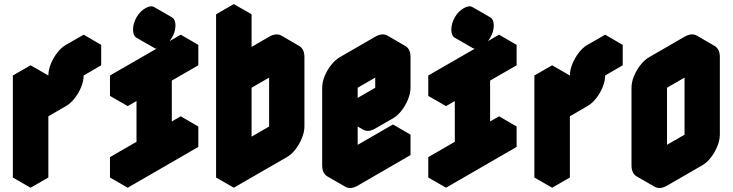

<svg xmlns="http://www.w3.org/2000/svg" viewBox="-20 -870 3592 941"><path d="M130 -450 217 -500V-400L303 -450Q303 -477 315 -506.5Q327 -536 347 -561.5Q367 -587 390 -600L476 -650V-550L390 -500Q390 -474 378 -444Q366 -414 346 -388.5Q326 -363 303 -350L217 -300V0L130 50ZM130 -450V50L43 0V-500ZM476 -650 390 -600Q367 -587 347 -561.5Q327 -536 315 -506.5Q303 -477 303 -450L217 -500Q217 -527 229 -556.5Q241 -586 260.5 -611.5Q280 -637 303 -650L390 -700ZM303 -450 217 -400 130 -450 217 -500ZM217 -500 130 -450 43 -500 130 -550Z M736 -125V-425L606 -350V-450L952 -650V-550L822 -475V-175L952 -250V-150L606 50V-50ZM779 -640Q753 -625 735.5 -635Q718 -645 718 -675Q718 -705 735.5 -735Q753 -765 779 -780Q805 -795 822.5 -785Q840 -775 840 -745Q840 -715 822.5 -685Q805 -655 779 -640ZM736 -125 606 -50 519 -100 649 -175ZM606 -50V50L519 0V-100ZM952 -250 822 -175 736 -225 866 -300ZM736 -425V-125L649 -175V-475ZM952 -650 606 -450 519 -500 866 -700ZM606 -450V-350L519 -400V-500ZM823 -785Q805 -795 779 -780Q753 -765 735.5 -735Q718 -705 718 -675Q718 -645 736 -635L649 -685Q632 -695 632 -725Q632 -755 649 -785Q666 -815 693 -830Q719 -845 736 -835Z M1299 -590 1386 -640Q1420 -660 1446 -645Q1472 -630 1472 -590V-250Q1472 -224 1460 -194Q1448 -164 1428.5 -138.5Q1409 -113 1386 -100L1126 50V-750L1213 -800V-440Q1213 -467 1225 -496.5Q1237 -526 1256.5 -551.5Q1276 -577 1299 -590ZM1386 -540 1213 -440V-100L1386 -200ZM1386 -540V-200L1299 -250V-590ZM1386 -200 1213 -100 1126 -150 1299 -250ZM1446 -645Q1420 -660 1386 -640L1299 -590Q1276 -577 1256.5 -551.5Q1237 -526 1225 -496.5Q1213 -467 1213 -440L1126 -490Q1126 -517 1138 -546.5Q1150 -576 1170 -601.5Q1190 -627 1213 -640L1299 -690Q1334 -710 1360 -695ZM1213 -800 1126 -750 1039 -800 1126 -850ZM1126 -750V50L1039 0V-800Z M1733 -540 1906 -640Q1940 -660 1966 -645Q1992 -630 1992 -590V-440Q1992 -414 1980 -384Q1968 -354 1948.5 -328.5Q1929 -303 1906 -290L1819 -240Q1785 -220 1759 -235Q1733 -250 1733 -290V-60L1992 -210V-110L1733 40Q1698 60 1672 45Q1646 30 1646 -10V-390Q1646 -417 1658 -446.5Q1670 -476 1690 -501.5Q1710 -527 1733 -540ZM1906 -540 1733 -440V-290L1906 -390ZM1992 -210 1733 -60 1646 -110 1906 -260ZM1906 -540V-390L1819 -440V-590ZM1733 -290Q1733 -250 1759 -235L1672 -285Q1646 -300 1646 -340ZM1906 -390 1733 -290 1646 -340 1819 -440ZM1966 -645Q1940 -660 1906 -640L1733 -540Q1710 -527 1690 -501.5Q1670 -476 1658 -446.5Q1646 -417 1646 -390V-10Q1646 30 1672 45L1585 -5Q1559 -20 1559 -60V-440Q1559 -467 1571 -496.5Q1583 -526 1603 -551.5Q1623 -577 1646 -590L1819 -690Q1854 -710 1880 -695Z M2296 -125V-425L2166 -350V-450L2512 -650V-550L2382 -475V-175L2512 -250V-150L2166 50V-50ZM2339 -640Q2313 -625 2295.5 -635Q2278 -645 2278 -675Q2278 -705 2295.5 -735Q2313 -765 2339 -780Q2365 -795 2382.5 -785Q2400 -775 2400 -745Q2400 -715 2382.5 -685Q2365 -655 2339 -640ZM2296 -125 2166 -50 2079 -100 2209 -175ZM2166 -50V50L2079 0V-100ZM2512 -250 2382 -175 2296 -225 2426 -300ZM2296 -425V-125L2209 -175V-475ZM2512 -650 2166 -450 2079 -500 2426 -700ZM2166 -450V-350L2079 -400V-500ZM2383 -785Q2365 -795 2339 -780Q2313 -765 2295.5 -735Q2278 -705 2278 -675Q2278 -645 2296 -635L2209 -685Q2192 -695 2192 -725Q2192 -755 2209 -785Q2226 -815 2253 -830Q2279 -845 2296 -835Z M2686 -450 2773 -500V-400L2859 -450Q2859 -477 2871 -506.5Q2883 -536 2903 -561.5Q2923 -587 2946 -600L3032 -650V-550L2946 -500Q2946 -474 2934 -444Q2922 -414 2902 -388.5Q2882 -363 2859 -350L2773 -300V0L2686 50ZM2686 -450V50L2599 0V-500ZM3032 -650 2946 -600Q2923 -587 2903 -561.5Q2883 -536 2871 -506.5Q2859 -477 2859 -450L2773 -500Q2773 -527 2785 -556.5Q2797 -586 2816.5 -611.5Q2836 -637 2859 -650L2946 -700ZM2859 -450 2773 -400 2686 -450 2773 -500ZM2773 -500 2686 -450 2599 -500 2686 -550Z M3249 -540 3422 -640Q3456 -660 3482 -645Q3508 -630 3508 -590V-210Q3508 -184 3496 -154Q3484 -124 3464.5 -98.5Q3445 -73 3422 -60L3249 40Q3214 60 3188 45Q3162 30 3162 -10V-390Q3162 -417 3174 -446.5Q3186 -476 3206 -501.5Q3226 -527 3249 -540ZM3249 -60 3422 -160V-540L3249 -440ZM3422 -540V-160L3335 -210V-590ZM3422 -160 3249 -60 3162 -110 3335 -210ZM3482 -645Q3456 -660 3422 -640L3249 -540Q3226 -527 3206 -501.5Q3186 -476 3174 -446.5Q3162 -417 3162 -390V-10Q3162 30 3188 45L3101 -5Q3075 -20 3075 -60V-440Q3075 -467 3087 -496.5Q3099 -526 3119 -551.5Q3139 -577 3162 -590L3335 -690Q3370 -710 3396 -695Z"/></svg>

Font: Nabla Normal
Style: Regular
Weight: 400
Designer: Arthur Reinders Folmer
Version: Version 1.000